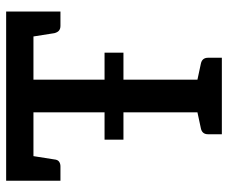

<svg xmlns="http://www.w3.org/2000/svg" viewBox="-80 -680 759 640"><g transform="rotate(-90 300.0 -359.5)"><path d="M246 0V-628H18V-719H582V-628H355V0ZM173 0V-46Q173 -56 178 -62Q183 -68 193 -70L263 -85L274 0ZM327 0 338 -85 408 -70Q418 -68 423 -62Q428 -56 428 -46V0ZM495 -653 582 -628V-538H534Q525 -538 519 -542.5Q513 -547 510 -558ZM104 -653 89 -558Q88 -547 81.5 -542.5Q75 -538 66 -538H18V-628ZM155 -328V-391H445V-328Z"/></g></svg>

Font: Aleo Medium
Style: Regular
Weight: 500
Designer: Alessio Laiso
Foundry: Alessio Laiso
Version: Version 2.001;gftools[0.9.29]